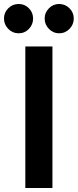

<svg xmlns="http://www.w3.org/2000/svg" viewBox="-52 -943 390 963"><path d="M75 0V-710H211V0ZM-32 -850Q-32 -880 -10.5 -901.5Q11 -923 42 -923Q72 -923 93 -901.5Q114 -880 114 -850Q114 -820 93 -798Q72 -776 41 -776Q11 -776 -10.5 -798Q-32 -820 -32 -850ZM172 -850Q172 -880 193.5 -901.5Q215 -923 244 -923Q275 -923 296.5 -901.5Q318 -880 318 -850Q318 -820 296.5 -798Q275 -776 244 -776Q215 -776 193.5 -798Q172 -820 172 -850Z"/></svg>

Font: Rising Sun
Style: Bold
Weight: 700
Designer: Matt McInerney, Pablo Impallari, Rodrigo Fuenzalida (Raleway font), Stephen Hutchings (Greek), Cristiano Sobral (main ch
Foundry: The Rising Sun Project Authors
Version: Version 4.327; ttfautohint (v1.8.4.7-5d5b-dirty)